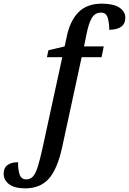

<svg xmlns="http://www.w3.org/2000/svg" viewBox="-121 -790 706 1051"><path d="M17 241Q-41 241 -71 218.5Q-101 196 -101 161Q-101 129 -80 113.5Q-59 98 -22 98Q-23 136 -14 164Q-5 192 23 192Q44 192 58.5 177Q73 162 84.5 126.5Q96 91 110 29L220 -477H136L144 -515L233 -536L244 -588Q262 -676 308.5 -723Q355 -770 437 -770Q500 -770 532.5 -748.5Q565 -727 565 -693Q565 -660 542 -643.5Q519 -627 477 -627Q477 -665 468.5 -693Q460 -721 432 -721Q399 -721 381.5 -691.5Q364 -662 352 -600L339 -536H447L435 -477H326L219 17Q193 136 146 188.5Q99 241 17 241Z"/></svg>

Font: Noto Serif SemiCondensed Medium
Style: Italic
Weight: 500
Width: 4
Italic angle: -12°
Designer: Monotype Design Team
Foundry: Monotype Imaging Inc.
Version: Version 2.013